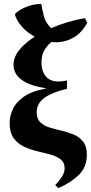

<svg xmlns="http://www.w3.org/2000/svg" viewBox="-20 -800 472 995"><path d="M170 -217Q170 -184 189 -166Q208 -148 237.5 -139Q267 -130 300 -122.5Q333 -115 362.5 -102.5Q392 -90 411 -66Q430 -42 430 2Q430 66 388.5 106.5Q347 147 282 175L266 159Q292 132 303.5 111.5Q315 91 315 72Q315 42 294.5 26Q274 10 241.5 1Q209 -8 172.5 -16.5Q136 -25 103.5 -40.5Q71 -56 50.5 -84.5Q30 -113 30 -162Q30 -197 45.5 -232.5Q61 -268 101.5 -297.5Q142 -327 217 -341V-343Q152 -353 115.5 -372Q79 -391 64.5 -414.5Q50 -438 50 -463Q50 -504 80 -541Q110 -578 160 -610Q119 -632 91.5 -664Q64 -696 57 -727Q77 -748 114 -763.5Q151 -779 194 -780Q198 -753 207 -717.5Q216 -682 245 -654Q328 -690 420 -706L432 -682Q404 -630 361.5 -605.5Q319 -581 270 -581Q258 -581 246 -582Q222 -562 208.5 -537Q195 -512 195 -477Q195 -421 227.5 -394.5Q260 -368 327 -383V-340Q254 -323 212 -294Q170 -265 170 -217Z"/></svg>

Font: Bona Nova
Style: Bold
Weight: 700
Designer: Mateusz Machalski
Foundry: Capitalics
Version: Version 4.001; ttfautohint (v1.8.3)